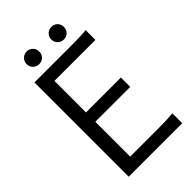

<svg xmlns="http://www.w3.org/2000/svg" viewBox="-274 -1018 1109 1109"><g transform="rotate(-45 280.0 -464.0)"><path d="M521 0H84V-770H401.9Q430.7 -770 457 -771.2Q483.4 -772.5 495.1 -773.4L506.8 -774.9V-694.8H171.9V-437H457V-360.8H171.9V-76.2H416Q444.8 -76.2 471.2 -77.4Q497.6 -78.6 509.3 -80.1L521 -81.1ZM127 -877Q127 -898.4 141.8 -913.3Q156.7 -928.2 179.2 -928.2Q200.7 -928.2 215.3 -913.3Q230 -898.4 230 -877Q230 -854.5 215.3 -839.8Q200.7 -825.2 179.2 -825.2Q156.7 -825.2 141.8 -839.8Q127 -854.5 127 -877ZM328.1 -877Q328.1 -898.4 343.3 -913.3Q358.4 -928.2 379.9 -928.2Q401.9 -928.2 416.5 -913.6Q431.2 -898.9 431.2 -877Q431.2 -854.5 416.7 -839.8Q402.3 -825.2 379.9 -825.2Q357.9 -825.2 343 -840.1Q328.1 -855 328.1 -877Z"/></g></svg>

Font: Junction Regular
Style: Regular
Weight: 500
Designer: Caroline Hadilaksono
Foundry: Caroline Hadilaksono
Version: Version 1.056